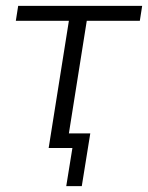

<svg xmlns="http://www.w3.org/2000/svg" viewBox="-20 -505 505 655"><path d="M206 130 227 0H146L215 -434H34L42 -485H465L457 -434H276L215 -50H288L259 130Z"/></svg>

Font: Nunito Sans 12pt Light
Style: Italic
Weight: 300
Italic angle: -9°
Designer: Vernon Adams
Foundry: Vernon Adams
Version: Version 3.101;gftools[0.9.27]